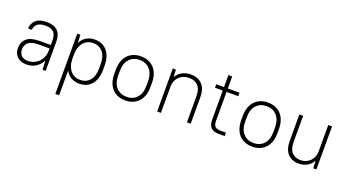

<svg xmlns="http://www.w3.org/2000/svg" viewBox="-59 -1268 3787 2096"><g transform="rotate(20 1835.0 -220.0)"><path d="M210 6Q138 6 99 -31.5Q60 -69 60 -134Q60 -203 107 -244Q154 -285 260 -285H386V-340Q386 -404 356 -434Q326 -464 260 -464Q197 -464 167.5 -438.5Q138 -413 134 -370H90Q94 -431 135.5 -468.5Q177 -506 260 -506Q430 -506 430 -340V0H394L388 -105Q362 -53 315 -23.5Q268 6 210 6ZM210 -36Q245 -36 276.5 -49Q308 -62 332 -85.5Q356 -109 370 -140Q384 -171 386 -207V-245H260Q177 -245 141.5 -215Q106 -185 106 -134Q106 -89 133 -62.5Q160 -36 210 -36Z M821 6Q767 6 725.5 -17.5Q684 -41 659 -88V200H615V-500H651L656 -406Q680 -456 722.5 -481Q765 -506 819 -506Q862 -506 898.5 -491Q935 -476 960.5 -447Q986 -418 1000.5 -375Q1015 -332 1015 -275V-225Q1015 -168 1000.5 -125Q986 -82 960.5 -53Q935 -24 899.5 -9Q864 6 821 6ZM814 -36Q883 -36 926 -83.5Q969 -131 969 -225V-275Q969 -369 926 -416.5Q883 -464 814 -464Q782 -464 754.5 -452Q727 -440 706 -417Q685 -394 672.5 -360.5Q660 -327 659 -284V-225Q659 -180 671 -144.5Q683 -109 704 -85Q725 -61 753 -48.5Q781 -36 814 -36Z M1355 6Q1308 6 1269 -9.5Q1230 -25 1202.5 -54.5Q1175 -84 1160 -127Q1145 -170 1145 -225V-275Q1145 -330 1160 -373Q1175 -416 1203 -445.5Q1231 -475 1269.5 -490.5Q1308 -506 1355 -506Q1402 -506 1441 -490.5Q1480 -475 1507.5 -445.5Q1535 -416 1550 -373Q1565 -330 1565 -275V-225Q1565 -170 1550 -127Q1535 -84 1507 -54.5Q1479 -25 1440.5 -9.5Q1402 6 1355 6ZM1355 -36Q1428 -36 1473.5 -84.5Q1519 -133 1519 -225V-275Q1519 -366 1473 -415Q1427 -464 1355 -464Q1282 -464 1236.5 -415.5Q1191 -367 1191 -275V-225Q1191 -134 1237 -85Q1283 -36 1355 -36Z M1725 -500H1761L1765 -414Q1790 -458 1833.5 -482Q1877 -506 1935 -506Q2019 -506 2067 -455.5Q2115 -405 2115 -305V0H2071V-305Q2071 -385 2033.5 -424.5Q1996 -464 1930 -464Q1895 -464 1866 -453Q1837 -442 1816 -421.5Q1795 -401 1782.5 -373Q1770 -345 1769 -312V0H1725Z M2230 -500H2320V-640H2364V-500H2500V-460H2364V-124Q2364 -79 2383 -59.5Q2402 -40 2444 -40H2510V0H2440Q2320 0 2320 -119V-460H2230Z M2830 6Q2783 6 2744 -9.5Q2705 -25 2677.5 -54.5Q2650 -84 2635 -127Q2620 -170 2620 -225V-275Q2620 -330 2635 -373Q2650 -416 2678 -445.5Q2706 -475 2744.5 -490.5Q2783 -506 2830 -506Q2877 -506 2916 -490.5Q2955 -475 2982.5 -445.5Q3010 -416 3025 -373Q3040 -330 3040 -275V-225Q3040 -170 3025 -127Q3010 -84 2982 -54.5Q2954 -25 2915.5 -9.5Q2877 6 2830 6ZM2830 -36Q2903 -36 2948.5 -84.5Q2994 -133 2994 -225V-275Q2994 -366 2948 -415Q2902 -464 2830 -464Q2757 -464 2711.5 -415.5Q2666 -367 2666 -275V-225Q2666 -134 2712 -85Q2758 -36 2830 -36Z M3370 6Q3290 6 3242.5 -44.5Q3195 -95 3195 -195V-500H3239V-195Q3239 -115 3276 -75.5Q3313 -36 3376 -36Q3409 -36 3437.5 -48Q3466 -60 3487 -81Q3508 -102 3519.5 -131Q3531 -160 3531 -195V-500H3575V0H3539L3534 -88Q3511 -43 3468 -18.5Q3425 6 3370 6Z"/></g></svg>

Font: PT Root UI Web Light
Style: Regular
Weight: 300
Designer: Vitaly Kuzmin
Foundry: ParaType Ltd.
Version: Version 1.000W